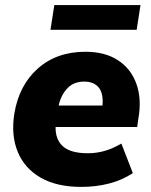

<svg xmlns="http://www.w3.org/2000/svg" viewBox="-20 -722 592 753"><path d="M299 11Q202 11 139 -25.5Q76 -62 49.5 -126.5Q23 -191 36 -275Q54 -387 128 -453Q202 -519 315 -519Q392 -519 443 -485.5Q494 -452 515 -393Q536 -334 523 -259L518 -224H198Q197 -175 227 -148Q257 -121 325 -121Q358 -121 390 -130Q422 -139 456 -159L501 -43Q458 -15 407 -2Q356 11 299 11ZM310 -402Q269 -402 244 -375.5Q219 -349 210 -308H382Q386 -356 367 -379Q348 -402 310 -402ZM178 -605 193 -702H531L516 -605Z"/></svg>

Font: Mulish Black
Style: Italic
Weight: 900
Italic angle: -9°
Designer: Vernon Adams
Foundry: Vernon Adams
Version: Version 3.603; ttfautohint (v1.8.3)